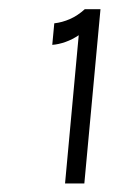

<svg xmlns="http://www.w3.org/2000/svg" viewBox="-20 -652 265 428"><path d="M169 -631.5H204L168 -243H125L155.5 -573.5Q141.5 -564 126 -558.5Q110.5 -553 96.5 -552L101 -600Q118.5 -602 135.8 -609.5Q153 -617 169 -631.5Z"/></svg>

Font: Karla
Style: Italic
Weight: 400
Italic angle: -8°
Designer: Jonathan Pinhorn
Version: Version 2.004;gftools[0.9.33]